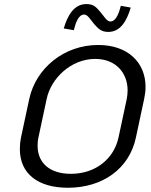

<svg xmlns="http://www.w3.org/2000/svg" viewBox="-20 -882 723 919"><path d="M393.3 -862.5C335 -862.5 304.2 -810 285 -745.8L333.3 -737.5C340.8 -767.5 354.2 -812.5 382.5 -812.5C400 -812.5 412.5 -788.3 430.8 -766.7C450.8 -745 464.2 -729.2 498.3 -729.2C556.7 -729.2 586.7 -781.7 605.8 -845.8L558.3 -854.2C550.8 -824.2 536.7 -779.2 508.3 -779.2C490.8 -779.2 477.5 -805 460 -825C439.2 -849.2 427.5 -862.5 393.3 -862.5ZM435.8 -600C535.8 -600 590.8 -531.7 590.8 -449.2C590.8 -435.8 589.2 -421.7 586.7 -408.3L547.5 -225C525.8 -122.5 438.3 -50 319.2 -50C216.7 -50 160 -103.3 160 -184.2C160 -197.5 160.8 -210.8 164.2 -225L203.3 -408.3C224.2 -507.5 320 -600 435.8 -600ZM450 -666.7C285.8 -666.7 151.7 -555 120 -408.3L80.8 -225C76.7 -205 75 -185.8 75 -168.3C75 -50.8 161.7 16.7 305 16.7C470 16.7 599.2 -73.3 630.8 -225L670 -408.3C674.2 -428.3 676.7 -447.5 676.7 -465.8C676.7 -583.3 591.7 -666.7 450 -666.7Z"/></svg>

Font: BoonHome
Style: Book Oblique
Weight: 400
Italic angle: -12°
Designer: Sungsit Sawaiwan
Foundry: Sungsit Sawaiwan
Version: Version 0.2